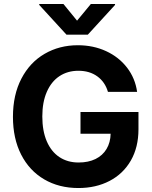

<svg xmlns="http://www.w3.org/2000/svg" viewBox="-20 -947 772 977"><path d="M378.9 -586.9Q324.2 -586.9 282.7 -559.6Q241.2 -532.2 218.3 -479.7Q195.3 -427.2 195.3 -354.5Q195.3 -280.8 218 -228Q240.7 -175.3 282.2 -147.7Q323.7 -120.1 379.9 -120.1Q429.7 -120.1 466.1 -137.9Q502.4 -155.8 522.2 -189Q542 -222.2 543 -266.6H389.6V-377H684.6V-289.1Q684.6 -197.8 645.8 -130.1Q606.9 -62.5 537.6 -26.4Q468.3 9.8 378.9 9.8Q280.3 9.8 204.8 -34.4Q129.4 -78.6 87.6 -160.4Q45.9 -242.2 45.9 -352.5Q45.9 -464.4 88.9 -546.9Q131.8 -629.4 207 -673.1Q282.2 -716.8 376 -716.8Q454.6 -716.8 519.8 -686.8Q585 -656.7 626.5 -602.8Q668 -548.8 677.7 -479.5H529.3Q514.6 -529.8 475.3 -558.3Q436 -586.9 378.9 -586.9ZM372.1 -841.8 442.4 -926.8H565.4V-921.9L426.8 -770.5H318.4L179.7 -921.9V-926.8H302.7Z"/></svg>

Font: Pretendard JP
Style: Bold
Weight: 700
Designer: Base glyphs from Inter by Rasmus Andersson; Hangeul glyphs from Noto Sans CJK(Source Han Sans) by Jang Soo-young and Kan
Foundry: Kil Hyung-jin
Version: Version 1.309